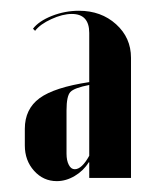

<svg xmlns="http://www.w3.org/2000/svg" viewBox="-20 -725 288 355"><path d="M25.9 -456.1V-486.8Q25.9 -523.4 53.2 -543.5Q80.6 -563.5 145 -573.2V-664.1Q145 -699.2 112.8 -699.2Q95.7 -699.2 75 -689.7Q54.2 -680.2 44.9 -668L41 -671.9Q51.8 -686 75.9 -695.6Q100.1 -705.1 126 -705.1Q167 -705.1 194.6 -680.2Q222.2 -655.3 222.2 -618.2V-396H145V-424.8H144Q134.3 -409.2 118.2 -399.7Q102.1 -390.1 85 -390.1Q60.1 -390.1 43 -409.2Q25.9 -428.2 25.9 -456.1ZM145 -437V-567.9Q117.2 -562.5 110.1 -554.9Q103 -547.4 103 -521V-440.9Q103 -428.2 107.2 -420.2Q111.3 -412.1 118.2 -412.1Q131.3 -412.1 145 -437Z"/></svg>

Font: Moniqa Black Display
Style: Regular
Weight: 900
Designer: Rajesh Rajput
Foundry: Rajesh Rajput
Version: Version 1.000